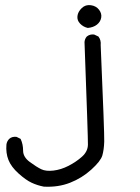

<svg xmlns="http://www.w3.org/2000/svg" viewBox="-20 -482 540 742"><path d="M149.4 239.3Q124 234.4 102.1 224.1Q80.1 213.9 51.8 188.5Q23.4 163.1 12.7 136.2Q2 109.4 4.9 76.2Q6.8 63.5 15.6 54.7Q26.4 44.9 43.9 46.9L59.6 54.7Q69.3 75.2 69.3 100.1Q69.3 125 95.2 144Q121.1 163.1 139.2 171.9Q157.2 180.7 186.5 177.2Q215.8 173.8 245.1 158.7Q274.4 143.6 296.9 123.5Q319.3 103.5 319.8 77.1Q320.3 50.8 306.6 -319.3Q307.6 -332 315.4 -340.8Q327.1 -350.6 343.8 -348.6L360.4 -340.8Q371.1 -327.1 369.1 -307.6Q383.8 34.2 382.8 65.4Q381.8 96.7 375.5 118.7Q369.1 140.6 333 173.3Q296.9 206.1 251 224.1Q205.1 242.2 149.4 239.3ZM319.3 -374Q301.8 -377.9 289.6 -390.6Q277.3 -403.3 279.3 -419.9Q281.2 -436.5 295.9 -450.7Q310.5 -464.8 331.1 -461.9Q351.6 -459 362.8 -444.3Q374 -429.7 371.1 -413.6Q368.2 -397.5 354.5 -386.7Q340.8 -376 319.3 -374Z"/></svg>

Font: JasonHandwriting1
Style: Regular
Weight: 400
Version: Version 1.48.20